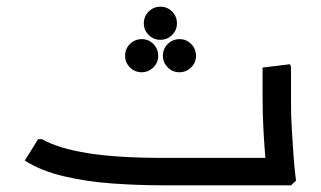

<svg xmlns="http://www.w3.org/2000/svg" viewBox="-20 -554 959 574"><path d="M467 0Q392 0 315.5 -5.5Q239 -11 171 -27Q103 -43 54 -74L94 -138H105Q155 -110 243 -96Q331 -82 467 -82H774L773 0ZM774 0 777 -42Q777 -42 774 -74.5Q771 -107 768 -158Q765 -209 765 -265V-352L847 -362L850 -354V-247Q850 -206 852.5 -165Q855 -124 857.5 -89.5Q860 -55 862.5 -34.5Q865 -14 865 -14L850 0ZM679 0V-82H785V0ZM679 0Q668 0 663.5 -12Q659 -24 659 -42Q659 -60 663.5 -71Q668 -82 679 -82ZM403 -338Q383 -338 368.5 -352.5Q354 -367 354 -387Q354 -408 368.5 -422.5Q383 -437 404 -437Q424 -437 438.5 -422.5Q453 -408 453 -387Q453 -367 438.5 -352.5Q424 -338 403 -338ZM516 -338Q496 -338 481.5 -352.5Q467 -367 467 -387Q467 -408 481.5 -422.5Q496 -437 517 -437Q537 -437 551.5 -422.5Q566 -408 566 -387Q566 -367 551.5 -352.5Q537 -338 516 -338ZM459 -435Q439 -435 424.5 -449.5Q410 -464 410 -484Q410 -505 424.5 -519.5Q439 -534 460 -534Q480 -534 494.5 -519.5Q509 -505 509 -484Q509 -464 494.5 -449.5Q480 -435 459 -435Z"/></svg>

Font: Fustat Medium
Style: Regular
Weight: 500
Designer: Mohamed Gaber, Khaled Hosny, Laura Garcia Mut
Foundry: Kief Type Foundry, Alif Type Foundry, Hard Type Foundry
Version: Version 1.007